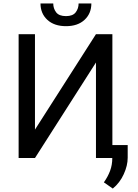

<svg xmlns="http://www.w3.org/2000/svg" viewBox="-20 -907 794 1102"><path d="M180.7 -163.1 530.8 -710.9H625V0H530.8V-548.3L180.7 0H86.9V-710.9H180.7ZM431.2 -887.2H504.4Q504.4 -829.6 465.3 -793.2Q426.3 -756.8 358.9 -756.8Q291 -756.8 251.7 -793.2Q212.4 -829.6 212.4 -887.2H285.6Q285.6 -858.4 302.2 -836.4Q318.8 -814.5 358.9 -814.5Q397.9 -814.5 414.6 -836.4Q431.2 -858.4 431.2 -887.2ZM712.9 -74.2V-1.5Q712.9 43 690.4 92.5Q668 142.1 627.4 175.3L576.2 139.6Q599.1 107.4 611.8 73.5Q624.5 39.6 624.5 0V-74.2Z"/></svg>

Font: RobotoDEMO
Style: Regular
Weight: 400
Designer: Christian Robertson
Foundry: Google
Version: Version 2.136